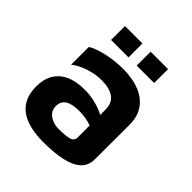

<svg xmlns="http://www.w3.org/2000/svg" viewBox="-189 -803 946 946"><g transform="rotate(45 284.5 -329.5)"><path d="M259.8 15Q215.4 15 176.2 6.8Q137 -1.4 106.7 -20.5Q76.4 -39.6 59.2 -72.4Q42 -105.2 42 -155Q42 -204.4 62.2 -239.5Q82.4 -274.6 122.4 -293.5Q162.4 -312.4 223 -312.4Q257.6 -312.4 289.3 -305.4Q321 -298.4 346.3 -287Q371.6 -275.6 387 -261.8L394.4 -190.4Q373.8 -202.8 343.5 -211Q313.2 -219.2 278.6 -219.2Q227.6 -219.2 203.2 -203.3Q178.8 -187.4 178.8 -154Q178.8 -131.6 191.5 -116.1Q204.2 -100.6 224.3 -92.5Q244.4 -84.4 266.6 -84.4Q319.6 -84.4 342 -91.5Q364.4 -98.6 364.4 -121.8V-313.6Q364.4 -361.4 334 -383Q303.6 -404.6 249 -404.6Q205.4 -404.6 160.4 -389.5Q115.4 -374.4 88 -351.8V-475.4Q113.6 -492 168.3 -505.4Q223 -518.8 288.2 -518.8Q312.8 -518.8 341.7 -514.4Q370.6 -510 398.6 -499.3Q426.6 -488.6 449.9 -468.8Q473.2 -449 487.1 -418.7Q501 -388.4 501 -344.4L500.4 -105.4Q500.4 -60.8 471 -34.2Q441.6 -7.6 387.8 3.7Q334 15 259.8 15ZM319.6 -577.2V-674.2H441.2V-577.2ZM141 -577.2V-674.2H262.6V-577.2Z"/></g></svg>

Font: Maven Pro VF Beta
Style: Regular
Weight: 400
Designer: Joe Prince
Foundry: Joe Prince
Version: Version 2.002